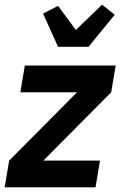

<svg xmlns="http://www.w3.org/2000/svg" viewBox="-20 -800 540 820"><path d="M0 0 19 -114 309 -406H67L86 -520H474L455 -406L165 -114H407L388 0ZM228 -600 164 -742 228 -775 304 -672 416 -780 470 -737 358 -600Z"/></svg>

Font: Iosevka Heavy
Style: Italic
Weight: 900
Italic angle: -9°
Monospace: yes
Designer: Belleve Invis
Foundry: Belleve Invis
Version: Version 32.5.0; ttfautohint (v1.8.4)